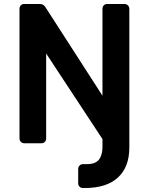

<svg xmlns="http://www.w3.org/2000/svg" viewBox="-20 -720 747 965"><path d="M397 225Q387 225 380 218.5Q373 212 373 201V129Q373 119 380 112Q387 105 397 105H416Q460 105 477.5 82Q495 59 495 18V-21L212 -451V-24Q212 -14 205.5 -7Q199 0 188 0H102Q92 0 85 -7Q78 -14 78 -24V-675Q78 -686 84.5 -693Q91 -700 102 -700H180Q199 -700 209 -683L495 -239V-675Q495 -686 501.5 -693Q508 -700 519 -700H605Q616 -700 623 -693Q630 -686 630 -675V22Q630 119 573 172Q516 225 406 225Z"/></svg>

Font: Rubik AZ
Style: Regular
Weight: 500
Designer: Hubert and Fischer
Foundry: Hubert & Fischer
Version: Version 2.000